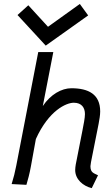

<svg xmlns="http://www.w3.org/2000/svg" viewBox="-20 -953 558 990"><path d="M215.8 -717.8 434.6 -873.5 391.6 -932.6 227.5 -814.9 126 -925.8 70.3 -875.5ZM405.3 -281.2 375 -127C373 -117.7 367.7 -94.2 367.7 -76.2C367.7 -28.3 408.2 6.3 453.1 17.1L485.4 -49.3C463.9 -60.1 446.3 -62 446.3 -96.2C446.3 -103.5 451.7 -129.9 452.6 -134.3C462.9 -185.5 473.6 -238.8 488.3 -313.5C492.7 -337.9 496.6 -358.9 496.6 -378.4C496.6 -466.8 436.5 -498 347.7 -498C297.9 -498 240.7 -466.3 200.7 -406.2L254.9 -684.6H177.2C177.2 -684.6 111.8 -345.7 64 -99.6C56.6 -62 50.8 -39.1 40 -3.9L116.2 0C123 -22.5 132.8 -58.1 139.6 -96.7L165 -236.3C231.9 -384.3 322.3 -423.3 360.4 -423.3C401.9 -423.3 418 -397 418 -364.7C418 -344.7 411.1 -311.5 405.3 -281.2Z"/></svg>

Font: Fantasque Sans Mono
Style: RegItalic
Weight: 400
Italic angle: -11°
Monospace: yes
Designer: Jany Belluz
Version: Version 1.6.3